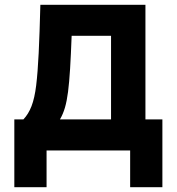

<svg xmlns="http://www.w3.org/2000/svg" viewBox="-20 -630 740 804"><path d="M40 154V-130H78Q99 -152 112 -185.5Q125 -219 131.5 -272.5Q138 -326 142 -408Q146 -490 149 -610H589V-130H660V154H525V0H175V154ZM231 -130H445V-480H280Q277 -399 273.5 -342Q270 -285 265 -246Q260 -207 252 -179.5Q244 -152 231 -130Z"/></svg>

Font: Martian Mono SemiBold
Style: Regular
Weight: 600
Monospace: yes
Designer: Roman Shamin
Foundry: Evil Martians
Version: Version 1.000; ttfautohint (v1.8.4.7-5d5b)